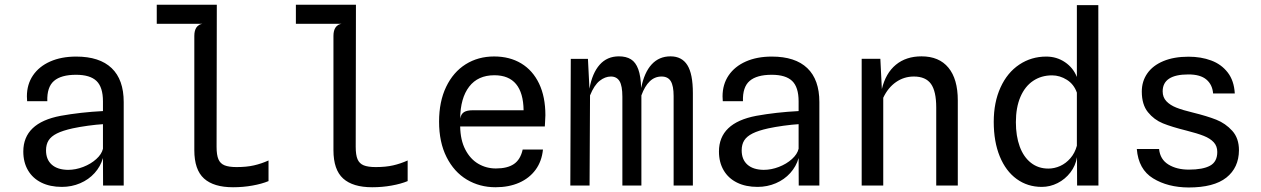

<svg xmlns="http://www.w3.org/2000/svg" viewBox="-20 -800 5440 828"><path d="M80.5 -146.5Q80.5 -270 241.5 -300.5Q327.5 -316 424 -321V-363Q424 -424 396.2 -450.8Q368.5 -477.5 308 -477.5Q243.5 -477.5 212.8 -451Q182 -424.5 184 -363.5H97Q96 -377.5 96 -384.5Q96 -436 122.2 -474.8Q148.5 -513.5 196.5 -534.8Q244.5 -556 308.5 -556Q409.5 -556 461.5 -506.2Q513.5 -456.5 513.5 -360V0H424.5L424 -118.5Q413.5 -82 388 -53.8Q362.5 -25.5 325.8 -9.8Q289 6 247 6Q196 6 158.5 -12.5Q121 -31 100.8 -65.5Q80.5 -100 80.5 -146.5ZM424 -158.5V-264.5Q397.5 -263 359.2 -257.8Q321 -252.5 293.5 -246.5Q250.5 -237 225.5 -224.5Q200.5 -212 189.5 -194.5Q178.5 -177 178.5 -151.5Q178.5 -112 203.2 -90Q228 -68 273.5 -67.5Q306 -67.5 339 -80.2Q372 -93 395.2 -114Q418.5 -135 424 -158.5Z M818 -152.5V-645Q818 -668.5 827.2 -681.8Q836.5 -695 853.5 -697.5H656V-779.5H915L914 -167Q914 -131.5 922 -113Q930 -94.5 948.5 -87Q967 -79.5 1000.5 -79.5Q1043.5 -79.5 1075.2 -86.8Q1107 -94 1138 -108V-19Q1109 -7 1068.8 0.2Q1028.5 7.5 985 7.5Q901.5 7.5 859.8 -30.2Q818 -68 818 -152.5Z M1418 -152.5V-645Q1418 -668.5 1427.2 -681.8Q1436.5 -695 1453.5 -697.5H1256V-779.5H1515L1514 -167Q1514 -131.5 1522 -113Q1530 -94.5 1548.5 -87Q1567 -79.5 1600.5 -79.5Q1643.5 -79.5 1675.2 -86.8Q1707 -94 1738 -108V-19Q1709 -7 1668.8 0.2Q1628.5 7.5 1585 7.5Q1501.5 7.5 1459.8 -30.2Q1418 -68 1418 -152.5Z M1873.5 -275.5Q1873.5 -362 1904 -425.5Q1934.5 -489 1988.2 -522.8Q2042 -556.5 2111 -556.5Q2178 -556.5 2227.8 -526.5Q2277.5 -496.5 2304.8 -439.5Q2332 -382.5 2332 -303Q2332 -297 2330.5 -271.5Q2329.5 -259.5 2329.5 -254.5H1964.5Q1965.5 -195.5 1986.8 -154.8Q2008 -114 2042.5 -93.8Q2077 -73.5 2118.5 -73.5Q2168.5 -73.5 2196.5 -92.8Q2224.5 -112 2234 -155H2321.5Q2316.5 -104.5 2289.8 -68Q2263 -31.5 2218.8 -12Q2174.5 7.5 2117 7.5Q2048.5 7.5 1993.2 -25.5Q1938 -58.5 1905.8 -122.5Q1873.5 -186.5 1873.5 -275.5ZM2018.5 -324.5H2238Q2237 -399.5 2205.5 -437.5Q2174 -475.5 2112 -475.5Q2041 -475.5 2003.2 -426.2Q1965.5 -377 1964.5 -289Q1968.5 -309 1981.5 -316.8Q1994.5 -324.5 2018.5 -324.5Z M2968 -398.5V0H2885V-386Q2885 -429.5 2872.8 -449.8Q2860.5 -470 2833 -470Q2803.5 -470 2782 -449.2Q2760.5 -428.5 2746 -388.5V0H2664V-382.5Q2664 -430 2651.8 -450Q2639.5 -470 2614.5 -470Q2589.5 -470 2566 -451.5Q2542.5 -433 2524.5 -388.5L2522.5 0H2439.5L2441.5 -546H2515.5L2522 -417.5Q2534 -484.5 2566 -520.8Q2598 -557 2649 -557Q2680.5 -557 2701 -544.2Q2721.5 -531.5 2732.5 -501.5Q2743.5 -471.5 2745 -420.5Q2758.5 -488 2790.5 -522.5Q2822.5 -557 2871.5 -557Q2920.5 -557 2944.2 -519.2Q2968 -481.5 2968 -398.5Z M3080.5 -146.5Q3080.5 -270 3241.5 -300.5Q3327.5 -316 3424 -321V-363Q3424 -424 3396.2 -450.8Q3368.5 -477.5 3308 -477.5Q3243.5 -477.5 3212.8 -451Q3182 -424.5 3184 -363.5H3097Q3096 -377.5 3096 -384.5Q3096 -436 3122.2 -474.8Q3148.5 -513.5 3196.5 -534.8Q3244.5 -556 3308.5 -556Q3409.5 -556 3461.5 -506.2Q3513.5 -456.5 3513.5 -360V0H3424.5L3424 -118.5Q3413.5 -82 3388 -53.8Q3362.5 -25.5 3325.8 -9.8Q3289 6 3247 6Q3196 6 3158.5 -12.5Q3121 -31 3100.8 -65.5Q3080.5 -100 3080.5 -146.5ZM3424 -158.5V-264.5Q3397.5 -263 3359.2 -257.8Q3321 -252.5 3293.5 -246.5Q3250.5 -237 3225.5 -224.5Q3200.5 -212 3189.5 -194.5Q3178.5 -177 3178.5 -151.5Q3178.5 -112 3203.2 -90Q3228 -68 3273.5 -67.5Q3306 -67.5 3339 -80.2Q3372 -93 3395.2 -114Q3418.5 -135 3424 -158.5Z M4110.5 -367V0H4017.5V-336.5Q4017.5 -406.5 3994.8 -438.2Q3972 -470 3921 -470Q3878.5 -470 3844 -446Q3809.5 -422 3789 -378.5V0H3696V-546.5H3776.5L3783 -416Q3799.5 -484.5 3843.5 -520.8Q3887.5 -557 3954 -557Q4030 -557 4070.2 -508Q4110.5 -459 4110.5 -367Z M4717 0H4625L4624.5 -122Q4618.5 -85.5 4596 -56.2Q4573.5 -27 4541 -10.5Q4508.5 6 4472.5 6Q4411.5 6 4364.5 -28Q4317.5 -62 4291.5 -125.5Q4265.5 -189 4265.5 -274.5Q4265.5 -359 4294.8 -423Q4324 -487 4375.8 -521.5Q4427.5 -556 4492 -556Q4537 -556 4572.8 -531.8Q4608.5 -507.5 4624 -468V-778H4716.5ZM4624 -171.5V-400.5Q4611.5 -436.5 4581 -455.8Q4550.5 -475 4517 -475Q4470.5 -475 4435.2 -451.2Q4400 -427.5 4380.5 -382Q4361 -336.5 4361 -273Q4361 -213.5 4377.5 -168.2Q4394 -123 4425.8 -98Q4457.5 -73 4501 -73Q4527 -73 4552 -84.2Q4577 -95.5 4596.2 -117.8Q4615.5 -140 4624 -171.5Z M4882.5 -157.5H4978.5Q4983 -112.5 5018.8 -90.5Q5054.5 -68.5 5107 -68.5Q5167.5 -68.5 5198.5 -85.5Q5229.5 -102.5 5229.5 -144.5Q5229.5 -170 5214.2 -186.5Q5199 -203 5171.2 -214Q5143.5 -225 5096 -237Q5033.5 -252.5 4995.2 -268Q4957 -283.5 4930.5 -316.2Q4904 -349 4904 -405Q4904 -449.5 4927.8 -483.5Q4951.5 -517.5 4997 -536.5Q5042.5 -555.5 5105.5 -555.5Q5159.5 -555.5 5203.2 -539.2Q5247 -523 5274.5 -487.5Q5302 -452 5305 -397H5211.5Q5208.5 -435 5182.5 -457Q5156.5 -479 5105 -479Q4994 -479 4994 -406Q4994 -380.5 5010 -363.5Q5026 -346.5 5053.2 -335.8Q5080.5 -325 5124.5 -314.5Q5185.5 -299.5 5225.2 -283.8Q5265 -268 5294 -236Q5323 -204 5323 -152Q5322.5 -77 5268.8 -34.2Q5215 8.5 5106 8.5Q5016 8 4952.8 -30.8Q4889.5 -69.5 4882.5 -157.5Z"/></svg>

Font: SplineSansMono30
Style: Regular
Weight: 400
Designer: Eben Sorkin, Mirko Velimirovic
Foundry: Sorkin Type
Version: Version 1.000